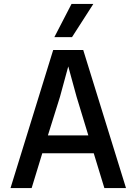

<svg xmlns="http://www.w3.org/2000/svg" viewBox="-20 -951 690 971"><path d="M254.9 -763.2 341.8 -931.2H452.1L344.2 -763.2ZM249 -698.2H400.9L617.2 0H507.8L454.1 -175.8H193.8L140.1 0H33.2ZM283.2 -460.9 222.2 -266.1H426.8L367.2 -461.9L325.2 -615.2Z"/></svg>

Font: Azeret Mono
Style: Regular
Weight: 400
Designer: Martin Vácha
Foundry: Displaay
Version: Version 1.002